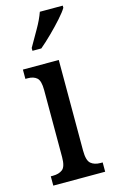

<svg xmlns="http://www.w3.org/2000/svg" viewBox="-119 -812 506 858"><g transform="rotate(-15 134.0 -383.0)"><path d="M16 0V-43H26Q54 -43 70.5 -56Q87 -69 87 -113V-423Q87 -466 72 -479.5Q57 -493 30 -493H19V-536H185V-117Q185 -71 201.5 -57Q218 -43 246 -43H256V0ZM82 -619Q103 -656 125 -694Q147 -732 159 -766H265V-756Q255 -739 230.5 -711.5Q206 -684 177 -655.5Q148 -627 123 -606H82Z"/></g></svg>

Font: Noto Serif Tamil ExtraCondensed Medium
Style: Regular
Weight: 500
Width: 2
Designer: Indian Type Foundry, Tom Grace, and the Monotype Design Team
Foundry: Monotype Imaging Inc.
Version: Version 2.004; ttfautohint (v1.8.4.7-5d5b)